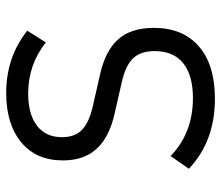

<svg xmlns="http://www.w3.org/2000/svg" viewBox="-67 -635 714 620"><g transform="rotate(-90 290.0 -325.0)"><path d="M281 12Q144 12 55 -72L96 -131Q171 -59 283 -59Q357 -59 396 -90.5Q435 -122 435 -182Q435 -228 412 -252Q389 -276 338 -288L233 -312Q157 -329 119.5 -370Q82 -411 82 -479Q82 -565 140.5 -613.5Q199 -662 300 -662Q415 -662 501 -594L463 -534Q391 -591 298 -591Q231 -591 194 -562.5Q157 -534 157 -482Q157 -441 180 -418Q203 -395 254 -383L359 -359Q436 -342 473 -300.5Q510 -259 510 -185Q510 -92 450.5 -40Q391 12 281 12Z"/></g></svg>

Font: Sometype Mono
Style: Regular
Weight: 400
Monospace: yes
Designer: Ryoichi Tsunekawa
Foundry: Dharma Type
Version: Version 1.000; ttfautohint (v1.8.3)